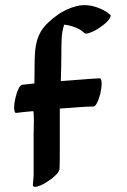

<svg xmlns="http://www.w3.org/2000/svg" viewBox="-20 -715 493 748"><path d="M356 -687C341 -692 325 -695 309 -695C300 -695 290 -694 281 -692C253 -685 226 -673 203 -656C178 -638 155 -618 139 -592C119 -558 116 -519 115 -480C115 -450 114 -420 114 -390C98 -388 83 -386 68 -385C60 -384 56 -377 53 -371C47 -359 43 -346 40 -333C37 -321 35 -307 35 -294C35 -292 36 -275 42 -275C65 -278 87 -280 109 -282C111 -282 112 -266 112 -247C112 -224 111 -197 111 -192V-30L108 5C108 11 111 13 116 13C129 13 152 1 156 -2C169 -10 183 -19 194 -30L203 -39C207 -44 210 -49 212 -55C213 -85 213 -114 213 -144V-292L296 -298C312 -299 328 -300 343 -300C351 -300 355 -309 358 -314C364 -326 368 -339 371 -351C374 -364 376 -378 376 -391C376 -394 375 -410 369 -410C345 -409 320 -407 296 -405L217 -399C218 -433 219 -466 219 -500C220 -540 217 -581 230 -619C251 -617 272 -610 291 -600C297 -596 303 -592 308 -587C310 -585 313 -584 316 -584C321 -584 325 -586 329 -587C343 -592 357 -599 369 -608C381 -616 393 -625 402 -636C404 -638 411 -648 411 -654C411 -655 411 -656 410 -657C395 -671 376 -680 356 -687Z"/></svg>

Font: Petaluma Script
Style: Regular
Weight: 400
Designer: Daniel Spreadbury
Foundry: Steinberg Media Technologies GmbH
Version: Version 1.10